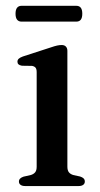

<svg xmlns="http://www.w3.org/2000/svg" viewBox="-20 -624 335 644"><path d="M206 -453.5V-65.5Q206 -52.5 211 -46.2Q216 -40 225.5 -37L248.5 -32Q256.5 -29.5 260.5 -25.5Q264.5 -21.5 264.5 -15Q264.5 -8 259 -4Q253.5 0 244 0H64Q54.5 0 49 -4Q43.5 -8 43.5 -15Q43.5 -21 47.5 -25Q51.5 -29 59 -31.5L83.5 -37Q93 -40 98 -46.2Q103 -52.5 103 -65V-382Q103 -392.5 99.2 -397Q95.5 -401.5 87.5 -403L53.5 -403.5Q45.5 -405 42 -408.2Q38.5 -411.5 38.5 -417Q38.5 -423 42.8 -427Q47 -431 56.5 -434.5L150.5 -465Q163.5 -469.5 171.5 -471.2Q179.5 -473 187 -473Q196 -473 201 -467.8Q206 -462.5 206 -453.5ZM32.1 -578Q32.1 -591.5 37.3 -598Q42.6 -604.5 51.9 -604.5H236.2Q245.9 -604.5 251 -598Q256 -591.5 256 -578Q256 -564.5 251 -558Q245.9 -551.5 236.2 -551.5H51.9Q42.6 -551.5 37.3 -558Q32.1 -564.5 32.1 -578Z"/></svg>

Font: Fraunces 28pt
Style: Regular
Weight: 400
Version: Version 1.000;[b76b70a41]